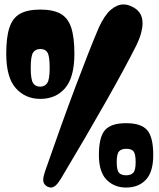

<svg xmlns="http://www.w3.org/2000/svg" viewBox="-20 -828 715 862"><path d="M193 10Q174 0 174 -20Q174 -28 176 -37Q178 -46 182 -58Q258 -277 320.5 -443Q383 -609 424 -705Q450 -761 478 -784.5Q506 -808 534 -808Q553 -808 571 -799Q594 -789 607 -770.5Q620 -752 620 -723Q620 -704 613.5 -679.5Q607 -655 593 -626Q546 -532 459 -378Q372 -224 253 -25Q240 -4 229.5 5Q219 14 208 14Q204 14 200.5 12.5Q197 11 193 10ZM161 -384Q94 -384 51 -432Q8 -480 8 -587Q8 -661 22.5 -704.5Q37 -748 70.5 -766.5Q104 -785 161 -785Q218 -785 251.5 -766.5Q285 -748 299.5 -704.5Q314 -661 314 -587Q314 -481 272.5 -432.5Q231 -384 161 -384ZM160 -439Q181 -439 192 -455Q203 -471 203 -523Q203 -575 193.5 -591.5Q184 -608 161 -608Q139 -608 128.5 -592Q118 -576 118 -523Q118 -471 128.5 -455Q139 -439 160 -439ZM546 14Q493 14 458.5 -21Q424 -56 424 -132Q424 -212 451 -243.5Q478 -275 546 -275Q614 -275 641 -243.5Q668 -212 668 -132Q668 -56 635 -21Q602 14 546 14ZM546 -41Q567 -41 578 -52Q589 -63 589 -100Q589 -137 579.5 -148.5Q570 -160 547 -160Q525 -160 514.5 -148.5Q504 -137 504 -100Q504 -63 514.5 -52Q525 -41 546 -41Z"/></svg>

Font: Matemasie
Style: Regular
Weight: 400
Designer: Adam Yeo
Version: Version 1.001; ttfautohint (v1.8.4.7-5d5b)